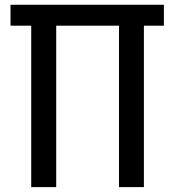

<svg xmlns="http://www.w3.org/2000/svg" viewBox="-20 -723 728 802"><path d="M477.1 58.6V-651.4H581.1V58.6ZM110.4 58.6V-651.4H214.8V58.6ZM23.9 -615.7V-703.1H664.6V-615.7Z"/></svg>

Font: Schibsted Grotesk Medium
Style: Regular
Weight: 500
Designer: Bakken & Baeck AS, Henrik Kongsvoll
Foundry: Schibsted ASA
Version: Version 1.100;gftools[0.9.25]